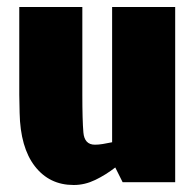

<svg xmlns="http://www.w3.org/2000/svg" viewBox="-20 -520 555 548"><path d="M190 8Q121 8 79.5 -45.5Q38 -99 36 -198L35 -250V-500H215V-250Q215 -177 218 -142Q221 -107 251 -107Q261 -107 273.5 -109Q286 -111 300 -114V-500H480V0H330L309 -42Q282 -21 252 -6.5Q222 8 191 8H190Z"/></svg>

Font: Epunda Sans Black
Style: Regular
Weight: 900
Designer: Simon Atzbach
Foundry: typofactur
Version: Version 2.204; ttfautohint (v1.8.4.7-5d5b)